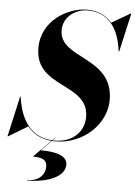

<svg xmlns="http://www.w3.org/2000/svg" viewBox="-88 -808 781 1111"><g transform="rotate(5 303.0 -252.5)"><path d="M-20 10 92.5 -57.5C124 -18.5 168.5 9 233 14L133.5 114C188.5 114 215.5 127 215.5 165C215.5 221.5 169.5 252.5 112.5 252.5V255C229 255 330.5 215 330.5 145C330.5 90 261.5 74 176 74L235.5 14.5C242 15 248.5 15 255.5 15C416.5 15 548 -110 548 -250C548 -505 235.5 -459.5 235.5 -629.5C235.5 -708 306.5 -756 377.5 -756C499 -756 559.5 -664.5 575 -535H578L629 -760H626L517 -697C483.5 -736.5 436 -760 372.5 -760C261.5 -760 110.5 -675 110.5 -515C110.5 -280 420.5 -340 420.5 -140.5C420.5 -51.5 351.5 11 250.5 11C246.5 11 243 10.5 239 10.5L253.5 -3.5H250.5L236.5 10.5C96 3 47.5 -117 33 -225H30L-23 10Z"/></g></svg>

Font: Bodoni* 72pt
Style: Bold Italic
Weight: 700
Italic angle: -13°
Version: Version 2.3